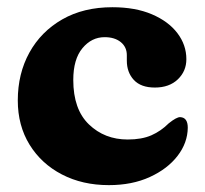

<svg xmlns="http://www.w3.org/2000/svg" viewBox="-20 -512 582 545"><path d="M509 -344Q509 -310 484.8 -286.8Q460.5 -263.5 419.5 -263.5Q380 -263.5 360 -285Q340 -306.5 340 -340V-355.5Q340 -378.5 322.8 -392.5Q305.5 -406.5 277 -406.5Q240 -406.5 214 -375.2Q188 -344 188 -285Q188 -201.5 232.5 -158.8Q277 -116 342.5 -116Q382.5 -116 409.8 -128Q437 -140 459 -162Q481.5 -180 491.5 -179.5Q513 -178.5 513 -149.5Q512.5 -106.5 484 -69.5Q455.5 -32.5 405.2 -9.5Q355 13.5 289 13.5Q214 13.5 155.8 -16.8Q97.5 -47 64 -101.2Q30.5 -155.5 30.5 -227Q30.5 -303 63.5 -362.8Q96.5 -422.5 156.8 -457Q217 -491.5 299 -491.5Q364 -491.5 411 -471.5Q458 -451.5 483.5 -418Q509 -384.5 509 -344Z"/></svg>

Font: Fraunces 9pt SuperSoft
Style: Bold
Weight: 700
Version: Version 1.000;[b76b70a41]